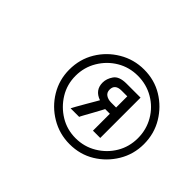

<svg xmlns="http://www.w3.org/2000/svg" viewBox="-75 -829 522 522"><g transform="rotate(45 185.5 -568.5)"><path d="M228 -425Q189 -425 156 -444.5Q123 -464 103.5 -496.5Q84 -529 84 -568Q84 -608 103.5 -640.5Q123 -673 156 -692.5Q189 -712 228 -712Q268 -712 300 -692.5Q332 -673 351.5 -640.5Q371 -608 371 -568Q371 -529 351.5 -496.5Q332 -464 300 -444.5Q268 -425 228 -425ZM161 -496Q162 -498 168 -509Q174 -520 182 -533.5Q190 -547 196 -557.5Q202 -568 202 -568Q173 -578 173 -607Q173 -622 183 -636.5Q193 -651 221 -651H275V-496H247V-561H229Q229 -561 224 -551.5Q219 -542 212 -529.5Q205 -517 199.5 -507Q194 -497 194 -496ZM228 -448Q261 -448 288.5 -464.5Q316 -481 332 -508Q348 -535 348 -568Q348 -601 332 -628.5Q316 -656 288.5 -672Q261 -688 228 -688Q195 -688 168 -672Q141 -656 124.5 -628.5Q108 -601 108 -568Q108 -535 124.5 -508Q141 -481 168 -464.5Q195 -448 228 -448ZM228 -585H247V-628H225Q200 -628 200 -607Q200 -596 208 -590.5Q216 -585 228 -585Z"/></g></svg>

Font: Rethink Sans
Style: Bold Italic
Weight: 700
Italic angle: -10°
Designer: The Rethink Sans project authors (Hans Thiessen). DM Sans designed by Colophon Foundry.
Foundry: Rethink Communications LLC
Version: Version 1.001